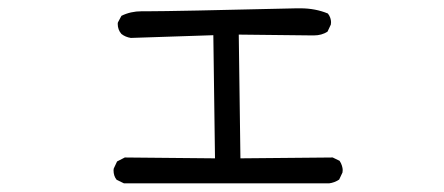

<svg xmlns="http://www.w3.org/2000/svg" viewBox="-20 -479 1040 450"><path d="M327.6 -452.6H312Q286.1 -452.6 264.6 -441.9L256.3 -426.3Q255.9 -424.8 255.9 -423.3Q255.9 -409.2 264.6 -399.4Q273.9 -392.1 286.6 -390.1L480 -396.5L483.9 -107.9L272.5 -109.9L254.4 -100.6L246.6 -84Q246.1 -82 246.1 -80.1Q246.1 -66.4 253.4 -57.6L270.5 -49.3H751.5Q763.7 -50.8 774.9 -58.1L782.7 -74.7Q783.2 -76.7 783.2 -80.6Q783.2 -84.5 781.5 -90.3Q779.8 -96.2 775.9 -102.1L759.8 -109.9L543.5 -107.9L539.6 -397.9L710.4 -396Q713.4 -396 715.8 -396Q733.9 -396 747.6 -404.8L755.4 -421.4Q755.9 -423.3 755.9 -427.2Q755.9 -431.2 754.2 -436.8Q752.4 -442.4 748.5 -447.3Q719.2 -459.5 684.1 -459.5Q679.7 -459.5 675.3 -459.5H674.8Q384.8 -452.6 327.6 -452.6Z"/></svg>

Font: NaikaiFont
Style: Light
Weight: 300
Version: Version 1.89